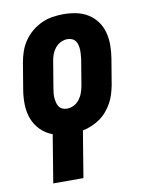

<svg xmlns="http://www.w3.org/2000/svg" viewBox="-84 -589 668 865"><g transform="rotate(-10 250.0 -156.5)"><path d="M89 215 125 -4Q94 -15 71 -38Q48 -61 36.5 -91Q25 -121 24 -155.5Q23 -190 29 -225L49 -345Q53 -369 61.5 -394Q70 -419 85 -441Q100 -463 121 -480.5Q142 -498 166 -509Q190 -520 215.5 -524Q241 -528 266 -528Q266 -528 266 -528Q266 -528 266 -528Q296 -528 325 -522Q354 -516 378 -501Q402 -486 418.5 -463.5Q435 -441 442.5 -413Q450 -385 450 -355.5Q450 -326 445 -295L425 -175Q421 -155 415 -135Q409 -115 398.5 -96Q388 -77 373.5 -60Q359 -43 341 -30.5Q323 -18 303 -9.5Q283 -1 262 3L227 215ZM209 -106Q225 -106 240 -113.5Q255 -121 265.5 -134.5Q276 -148 281.5 -163.5Q287 -179 290 -194L310 -314Q311 -325 312 -336Q313 -347 312.5 -357.5Q312 -368 309.5 -378.5Q307 -389 301 -397.5Q295 -406 285 -410Q275 -414 264 -414Q249 -414 233.5 -406.5Q218 -399 207.5 -385.5Q197 -372 191.5 -356.5Q186 -341 184 -326L164 -206Q162 -195 161 -184Q160 -173 161 -162.5Q162 -152 164.5 -141.5Q167 -131 173 -122.5Q179 -114 188.5 -110Q198 -106 209 -106Z"/></g></svg>

Font: Iosevka SS04 Heavy Oblique
Style: Regular
Weight: 900
Italic angle: -9°
Monospace: yes
Designer: Belleve Invis
Foundry: Belleve Invis
Version: Version 19.0.0; ttfautohint (v1.8.4)